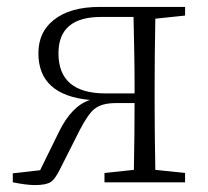

<svg xmlns="http://www.w3.org/2000/svg" viewBox="-20 -527 601 555"><path d="M369 -257V-282Q369 -328 368 -380Q367 -439 366 -478H272Q149 -478 149 -373Q149 -257 285 -257ZM429 -473Q427 -363 427 -282V-226Q427 -146 429 -36L515 -27V0H282V-27L367 -36Q369 -142 369 -229H314Q274 -229 253 -212Q235 -198 211 -152L153 -37Q139 -9 127 -1Q113 8 81 8Q57 8 17 0V-26L96 -35L150 -145Q187 -221 240 -238Q91 -252 91 -373Q91 -434 135 -469Q182 -507 268 -507H515V-482Z"/></svg>

Font: Source Han Serif SC ExtraLight
Style: Regular
Weight: 250
Designer: Ryoko NISHIZUKA  (kana & ideographs); Frank Grießhammer (Latin, Greek & Cyrillic); Wenlong ZHANG  (bopomofo); Sandoll Co
Foundry: Adobe Systems Incorporated
Version: Version 1.001 October 20, 2017